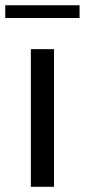

<svg xmlns="http://www.w3.org/2000/svg" viewBox="-29 -717 325 737"><path d="M89.4 0V-528.3H178.2V0ZM-8.8 -647.9V-696.8H276.4V-647.9Z"/></svg>

Font: Comme
Style: Regular
Weight: 400
Designer: Vernon Adams
Foundry: Vernon Adams
Version: Version 1.000;gftools[0.9.27]